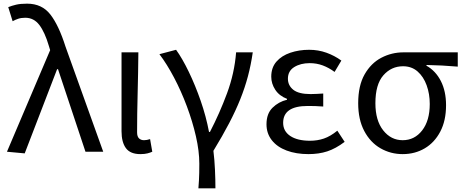

<svg xmlns="http://www.w3.org/2000/svg" viewBox="-20 -829 2534 1049"><path d="M115 9 18 0 254 -555 247 -578Q225 -653 195 -692.5Q165 -732 118 -732Q96 -732 79.5 -726.5Q63 -721 49 -713L25 -790Q45 -798 68.5 -803.5Q92 -809 128 -809Q209 -809 255 -750Q301 -691 338 -574L544 0H447L297 -451H292Z M747 13Q692 13 668 -19.5Q644 -52 644 -112V-543H736Q735 -433 732 -318.5Q729 -204 729 -106Q729 -83 739.5 -73Q750 -63 767 -63Q782 -63 800 -69L812 0Q801 5 785.5 9Q770 13 747 13Z M1064 200Q1066 175 1067 156Q1068 137 1068.5 116Q1069 95 1069 65Q1069 -3 1050.5 -84Q1032 -165 1001 -248Q970 -331 931 -405Q892 -479 851 -533L942 -557Q976 -510 1011.5 -436.5Q1047 -363 1076.5 -278Q1106 -193 1122 -108H1127Q1180 -210 1220.5 -319.5Q1261 -429 1270 -543H1361Q1351 -474 1334.5 -412Q1318 -350 1293 -287.5Q1268 -225 1232 -156Q1196 -87 1146 -5Q1152 44 1154.5 98.5Q1157 153 1157 200Z M1665 13Q1598 13 1546 -6.5Q1494 -26 1465 -63Q1436 -100 1436 -150Q1436 -208 1469 -240.5Q1502 -273 1548 -284V-289Q1506 -305 1484 -338.5Q1462 -372 1462 -410Q1462 -460 1490.5 -492.5Q1519 -525 1566.5 -541Q1614 -557 1669 -557Q1719 -557 1763.5 -541Q1808 -525 1845 -498L1808 -436Q1777 -459 1743.5 -471.5Q1710 -484 1672 -484Q1622 -484 1587.5 -462.5Q1553 -441 1553 -399Q1553 -362 1582.5 -338.5Q1612 -315 1677 -315Q1694 -315 1710 -316Q1726 -317 1746 -318V-247Q1722 -249 1701.5 -249.5Q1681 -250 1661 -250Q1527 -250 1527 -158Q1527 -112 1566 -86Q1605 -60 1674 -60Q1714 -60 1749.5 -72Q1785 -84 1823 -115L1863 -54Q1814 -17 1768 -2Q1722 13 1665 13Z M2180 13Q2114 13 2058.5 -19Q2003 -51 1970 -113.5Q1937 -176 1937 -265Q1937 -361 1972 -422.5Q2007 -484 2063.5 -513.5Q2120 -543 2184 -543H2481V-465Q2435 -469 2395 -471Q2355 -473 2310 -474V-470Q2360 -442 2388.5 -386.5Q2417 -331 2417 -254Q2417 -170 2385.5 -110Q2354 -50 2300.5 -18.5Q2247 13 2180 13ZM2180 -63Q2245 -63 2286.5 -116.5Q2328 -170 2328 -261Q2328 -316 2311 -363Q2294 -410 2261.5 -438.5Q2229 -467 2182 -467Q2118 -467 2074.5 -417.5Q2031 -368 2031 -265Q2031 -171 2073.5 -117Q2116 -63 2180 -63Z"/></svg>

Font: Chocolate Classical Sans
Style: Regular
Weight: 400
Designer: 田海東、宇文滿月
Foundry: Moonlit Owen
Version: Version 1.001